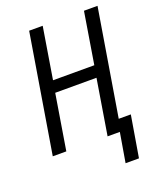

<svg xmlns="http://www.w3.org/2000/svg" viewBox="-165 -836 929 1119"><g transform="rotate(-20 300.0 -276.0)"><path d="M417 183 448 0H372L428 -343H172L116 0H32L153 -735H237L185 -416H441L493 -735H577L468 -74H543L500 183Z"/></g></svg>

Font: Iosevka Extended Oblique
Style: Regular
Weight: 400
Width: 7
Italic angle: -9°
Monospace: yes
Designer: Belleve Invis
Foundry: Belleve Invis
Version: Version 32.0.1; ttfautohint (v1.8.4)